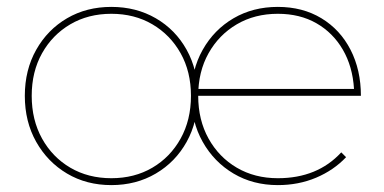

<svg xmlns="http://www.w3.org/2000/svg" viewBox="-20 -537 1115 557"><path d="M1007 -279Q1003 -344 974.5 -393Q946 -442 898 -469.5Q850 -497 786 -497Q719 -497 667 -466.5Q615 -436 585 -382.5Q555 -329 555 -259Q555 -189 585 -135Q615 -81 667 -50.5Q719 -20 786 -20Q901 -20 970 -95L984 -81Q948 -43 897 -21.5Q846 0 786 0Q714 0 657.5 -33.5Q601 -67 568 -125.5Q535 -184 535 -259Q535 -334 568 -392.5Q601 -451 657.5 -484Q714 -517 786 -517Q858 -517 912.5 -484Q967 -451 997 -392.5Q1027 -334 1027 -259H547V-279ZM303 -517Q375 -517 432 -484Q489 -451 521.5 -392.5Q554 -334 554 -259Q554 -184 521.5 -125.5Q489 -67 432 -33.5Q375 0 303 0Q231 0 174.5 -33.5Q118 -67 85 -125.5Q52 -184 52 -259Q52 -334 85 -392.5Q118 -451 174.5 -484Q231 -517 303 -517ZM303 -497Q236 -497 184 -466.5Q132 -436 102 -382.5Q72 -329 72 -259Q72 -189 102 -135Q132 -81 184 -50.5Q236 -20 303 -20Q370 -20 422 -50.5Q474 -81 504 -135Q534 -189 534 -259Q534 -329 504 -382.5Q474 -436 422 -466.5Q370 -497 303 -497Z"/></svg>

Font: Alexandria Thin
Style: Regular
Weight: 250
Designer: Mohamed Gaber
Foundry: Kief Type Foundry
Version: Version 5.100